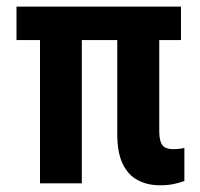

<svg xmlns="http://www.w3.org/2000/svg" viewBox="-20 -548 597 574"><path d="M521 -528.3V-428.2H29.3V-528.3ZM224.6 -528.3V0H99.6V-528.3ZM330.6 -528.3H456.1V-158.7Q456.1 -135.3 460.7 -123Q465.3 -110.8 474.9 -106.4Q484.4 -102.1 498 -102.1Q508.8 -102.1 517.8 -103.3Q526.9 -104.5 531.2 -106V-6.8Q516.6 -1.5 499.3 2.2Q481.9 5.9 458 5.9Q420.4 5.9 391.6 -9.5Q362.8 -24.9 346.7 -58.3Q330.6 -91.8 330.6 -147Z"/></svg>

Font: Roboto Condensed SemiBold
Style: Regular
Weight: 600
Designer: Christian Robertson
Foundry: Google
Version: Version 3.008; 2023